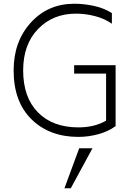

<svg xmlns="http://www.w3.org/2000/svg" viewBox="-20 -728 712 1028"><path d="M359 280H325L404 66H475ZM400 5Q245 5 149 -89Q53 -183 53 -351Q53 -506 145 -607Q237 -708 378 -708Q429 -708 482.5 -696.5Q536 -685 579 -658V-601Q541 -628 489.5 -641.5Q438 -655 387 -655Q263 -655 183.5 -572.5Q104 -490 104 -351Q104 -207 183 -126.5Q262 -46 400 -46Q486 -46 548 -82V-334H377V-379H599V-53Q560 -24 506.5 -9.5Q453 5 400 5Z"/></svg>

Font: LXGW 975 Gothic SC 200W
Style: Regular
Weight: 200
Version: Version 2.01;February 25, 2021